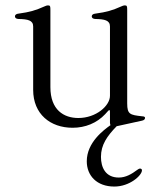

<svg xmlns="http://www.w3.org/2000/svg" viewBox="-20 -461 580 712"><path d="M249.3 12.8C296.2 12.8 339.1 -4.6 370 -37.6L380.3 -49C386 -55 387.4 -54.3 387.8 -46.2V-32.7V-6.4C387.8 -2.8 388.5 0.4 389.6 3.2C364.7 21 301.8 67.1 301.8 137.1C301.8 190.3 338.8 230.8 404.1 230.8C460.9 230.8 506.4 189.6 506.4 170.5C506.4 166.5 503.6 164.1 499.3 164.1C496.1 164.1 491.8 166.9 489.3 168.7C468.4 184.3 446.7 197.4 420.5 197.4C370.7 197.4 354.4 159.1 354.4 120.7C354.4 76 377.1 43.7 412.6 7.1C425.1 4.6 450.6 -1.1 506.4 -13.5C513.5 -14.9 517.8 -18.5 517.8 -23.4C517.8 -29.8 511.4 -29.1 506.4 -29.8C462.4 -34.8 451.7 -36.9 451.7 -77.4V-423.3C451.7 -437.5 451.3 -441.1 442.5 -441.1C438.6 -441.1 434.3 -439.3 430.4 -437.5C397 -422.6 375.7 -416.2 333.8 -410.5C325.6 -409.8 320.3 -406.2 320.3 -400.6C320.3 -393.5 326 -391 333.8 -390.6C367.5 -389.9 387.8 -386 387.8 -362.9V-105.8C387.8 -68.9 336.6 -23.4 270.6 -23.4C216.6 -23.4 166.9 -53.3 166.9 -137.8V-423.3C166.9 -437.5 166.5 -441.1 157.7 -441.1C153.8 -441.1 149.5 -439.3 145.6 -437.5C112.2 -422.6 90.9 -416.2 49 -410.5C40.8 -409.8 35.5 -406.2 35.5 -400.6C35.5 -393.5 41.2 -391 49 -390.6C82.7 -389.9 103 -386 103 -362.9V-127.8C103 -37.6 166.9 12.8 249.3 12.8Z"/></svg>

Font: Margiela Serif Light
Style: Regular
Weight: 300
Designer: Andreas Faust, Stefan Endress
Version: Version 1.002;FEAKit 1.0